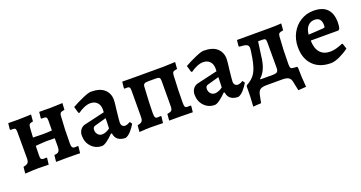

<svg xmlns="http://www.w3.org/2000/svg" viewBox="-37 -1010 3170 1684"><g transform="rotate(-20 1548.5 -168.0)"><path d="M40 -56Q72 -62 83 -74Q94 -86 94 -116V-362Q94 -384 88.5 -391.5Q83 -399 67 -399H44L39 -406L45 -462L138 -461Q160 -461 210 -463L259 -465L254 -402Q227 -398 220 -390Q213 -382 211 -356L206 -269L297 -267Q346 -267 383 -271L384 -362Q384 -384 378.5 -391.5Q373 -399 356 -399H332L328 -406L334 -462L436 -461L503 -463L552 -465L548 -403Q520 -399 511.5 -392Q503 -385 501 -364Q492 -244 492 -108Q492 -83 499 -73Q506 -63 523 -63Q536 -63 542 -64Q548 -65 550 -65L554 -59L547 2Q532 2 519 1L432 0L323 1L330 -61Q360 -62 371.5 -75Q383 -88 383 -124V-198L307 -199Q285 -198 253.5 -196Q222 -194 204 -192L202 -106Q201 -81 207 -71.5Q213 -62 230 -62Q255 -62 257 -64L261 -58L254 2Q229 2 211 1L156 0Q114 0 34 5Z M869 -65 861 -68Q829 -35 799 -13.5Q769 8 751 8Q692 8 653 -33.5Q614 -75 614 -137Q614 -168 630 -190.5Q646 -213 672 -220L865 -265L866 -289Q866 -332 843 -356Q820 -380 780 -380Q753 -380 721.5 -366.5Q690 -353 663 -333L654 -337L637 -397Q687 -425 742 -449Q797 -473 820 -473Q903 -473 944.5 -435.5Q986 -398 986 -337Q986 -315 977 -247Q966 -150 966 -131Q966 -112 976 -101Q986 -90 1002 -90Q1014 -90 1027.5 -95.5Q1041 -101 1050 -107L1065 -86Q1047 -54 1020.5 -24.5Q994 5 969 12Q925 12 899.5 -7.5Q874 -27 869 -65ZM860 -116 863 -211 756 -181Q732 -175 732 -148Q732 -122 747.5 -104.5Q763 -87 788 -87Q803 -87 823.5 -95Q844 -103 860 -116Z M1105 -56Q1137 -62 1147.5 -74Q1158 -86 1158 -115L1159 -361Q1159 -383 1153 -390.5Q1147 -398 1132 -398L1107 -397L1103 -404L1109 -462L1216 -461H1493L1544 -463Q1558 -463 1604 -465L1599 -402Q1571 -398 1562 -391Q1553 -384 1552 -364Q1544 -217 1544 -108Q1544 -78 1549.5 -68.5Q1555 -59 1572 -59L1600 -60L1605 -55L1599 2L1485 0H1379L1384 -60Q1415 -65 1425 -75Q1435 -85 1435 -113L1436 -351Q1436 -373 1427.5 -380Q1419 -387 1396 -387H1327Q1299 -387 1288 -380Q1277 -373 1276 -352Q1266 -189 1266 -110Q1266 -81 1271.5 -71Q1277 -61 1294 -61Q1310 -61 1324 -63L1328 -58L1321 2L1208 0Q1170 0 1100 5Z M1921 -65 1913 -68Q1881 -35 1851 -13.5Q1821 8 1803 8Q1744 8 1705 -33.5Q1666 -75 1666 -137Q1666 -168 1682 -190.5Q1698 -213 1724 -220L1917 -265L1918 -289Q1918 -332 1895 -356Q1872 -380 1832 -380Q1805 -380 1773.5 -366.5Q1742 -353 1715 -333L1706 -337L1689 -397Q1739 -425 1794 -449Q1849 -473 1872 -473Q1955 -473 1996.5 -435.5Q2038 -398 2038 -337Q2038 -315 2029 -247Q2018 -150 2018 -131Q2018 -112 2028 -101Q2038 -90 2054 -90Q2066 -90 2079.5 -95.5Q2093 -101 2102 -107L2117 -86Q2099 -54 2072.5 -24.5Q2046 5 2021 12Q1977 12 1951.5 -7.5Q1926 -27 1921 -65ZM1912 -116 1915 -211 1808 -181Q1784 -175 1784 -148Q1784 -122 1799.5 -104.5Q1815 -87 1840 -87Q1855 -87 1875.5 -95Q1896 -103 1912 -116Z M2609 132 2535 137 2518 55Q2512 24 2493.5 12Q2475 0 2434 0H2288Q2247 0 2229 12.5Q2211 25 2204 57L2189 132L2114 137Q2122 39 2121 -51L2128 -60Q2183 -89 2210 -134Q2237 -179 2252 -266L2261 -325Q2264 -342 2264 -353Q2264 -379 2246 -388Q2228 -397 2178 -399L2174 -407L2180 -461H2481Q2551 -461 2594 -465L2589 -402Q2560 -398 2551.5 -391.5Q2543 -385 2541 -365Q2531 -238 2531 -105Q2531 -80 2537 -71.5Q2543 -63 2561 -62L2594 -60L2600 -51Q2600 36 2609 132ZM2423 -351Q2423 -373 2416.5 -380Q2410 -387 2390 -387H2350L2332 -258Q2325 -191 2306 -146Q2287 -101 2254 -72L2255 -66H2368Q2400 -66 2411.5 -75.5Q2423 -85 2423 -112Z M2660 -218Q2660 -290 2691 -348Q2722 -406 2776 -439.5Q2830 -473 2896 -473Q3064 -473 3064 -303Q3064 -273 3057 -247L3045 -235H2786Q2787 -162 2820.5 -123.5Q2854 -85 2914 -85Q2966 -85 3033 -115L3040 -111L3056 -62Q3019 -34 2970.5 -11Q2922 12 2886 12Q2781 12 2720.5 -49.5Q2660 -111 2660 -218ZM2923 -298Q2935 -299 2938.5 -303Q2942 -307 2942 -321Q2942 -395 2879 -395Q2840 -395 2815.5 -368Q2791 -341 2786 -290Z"/></g></svg>

Font: Alegreya
Style: Bold
Weight: 700
Designer: Juan Pablo del Peral
Foundry: Huerta Tipografica
Version: Version 2.008; ttfautohint (v1.8)